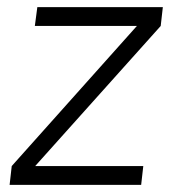

<svg xmlns="http://www.w3.org/2000/svg" viewBox="-20 -520 478 540"><path d="M79 -53H383L377 0H7L13 -53L365 -447H78L85 -500H438L432 -447Z"/></svg>

Font: Haskoy Light
Style: Italic
Weight: 300
Designer: Ertekin Erdin
Foundry: Ertekin Erdin
Version: Version 2.000; ttfautohint (v1.8.4.7-5d5b)